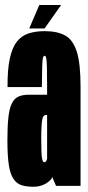

<svg xmlns="http://www.w3.org/2000/svg" viewBox="-20 -728 346 752"><path d="M112 3.5Q125.5 3.5 137.8 0Q150 -3.5 159.8 -9.2Q169.5 -15 176.2 -21.5Q183 -28 184.5 -35L199.5 0H295.5V-389Q295.5 -479 280.8 -525.5Q266 -572 235.2 -589Q204.5 -606 155 -606Q118.5 -606 91 -596.8Q63.5 -587.5 45.5 -564.2Q27.5 -541 18.2 -497.8Q9 -454.5 9.5 -387H144Q144.5 -438.5 145.2 -465Q146 -491.5 148 -500.5Q150 -509.5 154.5 -509.5Q159.5 -509.5 161.2 -499.8Q163 -490 163.8 -463.8Q164.5 -437.5 164.5 -387.5V-357H92.5Q67.5 -357 51.2 -349.2Q35 -341.5 25.8 -321.8Q16.5 -302 12.8 -267.5Q9 -233 9 -178Q9 -118.5 14.5 -82.2Q20 -46 32.8 -27.2Q45.5 -8.5 64.8 -2.5Q84 3.5 112 3.5ZM153.5 -92.5Q151 -92.5 148.5 -95.8Q146 -99 144.5 -108.2Q143 -117.5 142.2 -135.8Q141.5 -154 141.5 -185Q141.5 -216 142.8 -234.8Q144 -253.5 146 -262.2Q148 -271 151.5 -274.2Q155 -277.5 159 -277.5H164.5V-106Q164 -103.5 162.2 -99.8Q160.5 -96 158.2 -94.2Q156 -92.5 153.5 -92.5ZM94.5 -616.5H154.5L219.5 -708.5H134Z"/></svg>

Font: Anybody UltraCondensed
Style: Bold
Weight: 700
Width: 1
Version: Version 1.113;gftools[0.9.25]